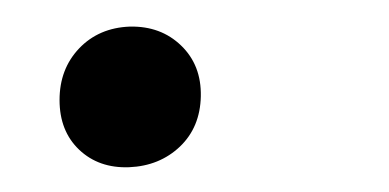

<svg xmlns="http://www.w3.org/2000/svg" viewBox="-20 -123 300 148"><path d="M80.1 -102.5Q104 -103 119.6 -87.9Q135.3 -72.8 134.8 -48.8Q134.3 -24.9 118.7 -10Q103 4.9 79.6 5.9Q56.2 6.8 41 -7.6Q25.9 -22 25.9 -45.9Q25.9 -69.8 41 -85.7Q56.2 -101.6 80.1 -102.5Z"/></svg>

Font: RobotoDraft
Style: Italic
Weight: 400
Italic angle: -12°
Version: Version 2.001101; 2014